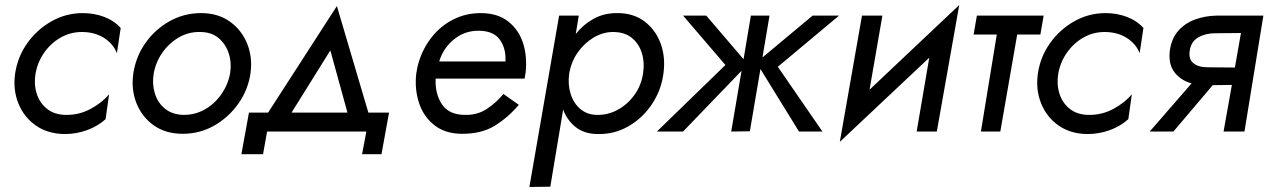

<svg xmlns="http://www.w3.org/2000/svg" viewBox="-20 -522 5034 762"><path d="M121 -230Q114 -188 125.5 -151Q137 -114 166 -90.5Q195 -67 240 -66Q294 -65 340 -90Q386 -115 413 -148L399 -49Q368 -21 325.5 -5.5Q283 10 236 10Q169 9 122 -24Q75 -57 53 -111.5Q31 -166 40 -230Q50 -297 88.5 -351Q127 -405 184.5 -437.5Q242 -470 309 -470Q354 -470 393.5 -455Q433 -440 459 -411L444 -311Q429 -349 392 -372Q355 -395 305 -395Q259 -395 220 -372.5Q181 -350 155 -312.5Q129 -275 121 -230Z M509 -230Q519 -297 557 -351Q595 -405 652.5 -437.5Q710 -470 778 -470Q845 -470 892 -436.5Q939 -403 961 -348.5Q983 -294 974 -230Q964 -164 925.5 -110Q887 -56 830 -23.5Q773 9 705 9Q638 9 591 -24Q544 -57 522 -111.5Q500 -166 509 -230ZM590 -230Q583 -189 594.5 -151.5Q606 -114 635 -90.5Q664 -67 709 -66Q755 -66 793.5 -88Q832 -110 858.5 -148Q885 -186 893 -230Q900 -272 888 -309.5Q876 -347 847.5 -371Q819 -395 774 -395Q728 -396 689 -373Q650 -350 624 -312.5Q598 -275 590 -230Z M1434 0H1040L1024 90H938L968 -75H1044L1317 -498L1442 -75H1524L1494 90H1417ZM1291 -322 1137 -75H1359Z M2039 -106Q1997 -56 1943.5 -23Q1890 10 1810 9Q1746 8 1703.5 -25.5Q1661 -59 1643 -113.5Q1625 -168 1632 -230Q1634 -243 1636.5 -255Q1639 -267 1643 -279Q1660 -333 1695 -376.5Q1730 -420 1779.5 -445Q1829 -470 1888 -470Q1954 -470 1996 -437.5Q2038 -405 2055.5 -352Q2073 -299 2066 -234Q2065 -228 2064 -222Q2063 -216 2062 -210H1709Q1706 -150 1734 -108Q1762 -66 1826 -66Q1875 -65 1912.5 -90Q1950 -115 1978 -149ZM1882 -400Q1825 -401 1782 -366Q1739 -331 1723 -278H1986Q1989 -328 1964.5 -363.5Q1940 -399 1882 -400Z M2164 219 2081 220 2199 -460H2277L2265 -387Q2295 -425 2336 -447.5Q2377 -470 2427 -470Q2492 -471 2536.5 -438Q2581 -405 2601.5 -350.5Q2622 -296 2613 -230Q2604 -163 2567 -108Q2530 -53 2474.5 -21Q2419 11 2354 10Q2300 10 2265.5 -17Q2231 -44 2215 -87ZM2532 -230Q2539 -275 2527 -312.5Q2515 -350 2486.5 -372.5Q2458 -395 2413 -395Q2373 -395 2336 -373Q2299 -351 2273 -314Q2247 -277 2239 -230Q2233 -187 2244.5 -150Q2256 -113 2282.5 -90Q2309 -67 2348 -66Q2393 -65 2432 -86.5Q2471 -108 2498 -145.5Q2525 -183 2532 -230Z M2783 -460 2931 -287 2960 -460H3034L3006 -294L3205 -460H3310L3067 -257L3244 0H3151L2998 -248L2956 -1L2882 0L2923 -241L2691 0H2587L2859 -264L2691 -460Z M3482 -460 3431 -166 3787 -502 3698 0H3618L3668 -293L3313 41L3401 -460Z M3857 -460H4122L4109 -385H4017L3950 0H3873L3936 -385H3844Z M4180 -230Q4173 -188 4184.5 -151Q4196 -114 4225 -90.5Q4254 -67 4299 -66Q4353 -65 4399 -90Q4445 -115 4472 -148L4458 -49Q4427 -21 4384.5 -5.5Q4342 10 4295 10Q4228 9 4181 -24Q4134 -57 4112 -111.5Q4090 -166 4099 -230Q4109 -297 4147.5 -351Q4186 -405 4243.5 -437.5Q4301 -470 4368 -470Q4413 -470 4452.5 -455Q4492 -440 4518 -411L4503 -311Q4488 -349 4451 -372Q4414 -395 4364 -395Q4318 -395 4279 -372.5Q4240 -350 4214 -312.5Q4188 -275 4180 -230Z M4637 0H4543L4709 -191Q4666 -203 4641 -235.5Q4616 -268 4623 -323Q4630 -370 4656.5 -400Q4683 -430 4722.5 -444.5Q4762 -459 4807 -460H4994L4919 0H4836L4869 -185L4793 -184ZM4772 -255 4881 -254 4905 -391 4802 -390Q4764 -390 4735.5 -373.5Q4707 -357 4702 -322Q4696 -288 4716 -271.5Q4736 -255 4772 -255Z"/></svg>

Font: Von Book
Style: Italic
Weight: 400
Version: Version 4.000; ttfautohint (v1.8.4.7-5d5b)